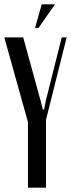

<svg xmlns="http://www.w3.org/2000/svg" viewBox="-22 -873 330 893"><path d="M167 -404 177 -364H183L191 -404L265 -699H288L192 -316V0H108V-305L-2 -699H86ZM141 -743 172 -853H234L157 -743Z"/></svg>

Font: Moniqa SemBd Narrow Heading
Style: Regular
Weight: 600
Width: 4
Designer: Rajesh Rajput
Foundry: Rajesh Rajput
Version: Version 1.000